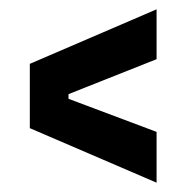

<svg xmlns="http://www.w3.org/2000/svg" viewBox="-20 -530 400 412"><path d="M316 -138 44 -255V-393L316 -510V-403L127 -328V-318L316 -247Z"/></svg>

Font: Bricolage Grotesque Condensed Medium
Style: Regular
Weight: 500
Width: 3
Designer: Mathieu Triay
Foundry: Atelier Triay
Version: Version 1.000;gftools[0.9.30]